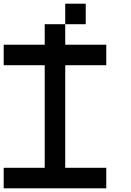

<svg xmlns="http://www.w3.org/2000/svg" viewBox="-20 -1020 707 1040"><path d="M444.4 -888.9H333.3V-1000H444.4ZM333.3 -777.8H555.6V-666.7H333.3V-111.1H555.6V0H0V-111.1H222.2V-666.7H0V-777.8H222.2V-888.9H333.3Z"/></svg>

Font: Pixeloid Mono
Style: Regular
Weight: 400
Monospace: yes
Designer: GGBotNet
Foundry: GGBotNet
Version: 0.5